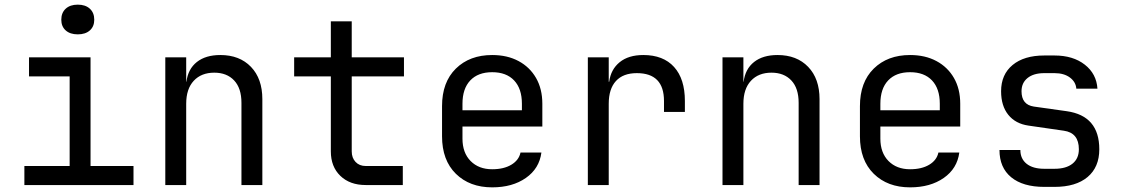

<svg xmlns="http://www.w3.org/2000/svg" viewBox="-20 -797 4840 827"><path d="M85 0V-82H280V-468H105V-550H370V-82H555V0ZM315 -649Q282 -649 263 -666Q244 -683 244 -712Q244 -742 263 -759.5Q282 -777 315 -777Q348 -777 367 -759.5Q386 -742 386 -712Q386 -683 367 -666Q348 -649 315 -649Z M692 0V-550H782V-445H783Q790 -500 828 -530Q866 -560 929 -560Q1012 -560 1061 -509Q1110 -458 1110 -370V0H1020V-354Q1020 -417 988.5 -450.5Q957 -484 903 -484Q847 -484 814.5 -449Q782 -414 782 -350V0Z M1555 0Q1487 0 1446 -39.5Q1405 -79 1405 -145V-468H1247V-550H1405V-705H1495V-550H1720V-468H1495V-145Q1495 -117 1511.5 -99.5Q1528 -82 1555 -82H1715V0Z M2100 10Q2003 10 1943.5 -48.5Q1884 -107 1884 -210V-340Q1884 -443 1943.5 -501.5Q2003 -560 2100 -560Q2165 -560 2213.5 -534Q2262 -508 2289 -461Q2316 -414 2316 -350V-252H1972V-200Q1972 -139 2007 -103.5Q2042 -68 2100 -68Q2150 -68 2182.5 -87.5Q2215 -107 2222 -140H2312Q2303 -71 2245 -30.5Q2187 10 2100 10ZM1972 -322H2228V-350Q2228 -415 2194.5 -450.5Q2161 -486 2100 -486Q2039 -486 2005.5 -450.5Q1972 -415 1972 -350Z M2512 0V-550H2602V-445H2604Q2611 -498 2649 -529Q2687 -560 2751 -560Q2837 -560 2883.5 -508.5Q2930 -457 2930 -362V-315H2840V-362Q2840 -482 2723 -482Q2664 -482 2633 -448Q2602 -414 2602 -350V0Z M3092 0V-550H3182V-445H3183Q3190 -500 3228 -530Q3266 -560 3329 -560Q3412 -560 3461 -509Q3510 -458 3510 -370V0H3420V-354Q3420 -417 3388.5 -450.5Q3357 -484 3303 -484Q3247 -484 3214.5 -449Q3182 -414 3182 -350V0Z M3900 10Q3803 10 3743.5 -48.5Q3684 -107 3684 -210V-340Q3684 -443 3743.5 -501.5Q3803 -560 3900 -560Q3965 -560 4013.5 -534Q4062 -508 4089 -461Q4116 -414 4116 -350V-252H3772V-200Q3772 -139 3807 -103.5Q3842 -68 3900 -68Q3950 -68 3982.5 -87.5Q4015 -107 4022 -140H4112Q4103 -71 4045 -30.5Q3987 10 3900 10ZM3772 -322H4028V-350Q4028 -415 3994.5 -450.5Q3961 -486 3900 -486Q3839 -486 3805.5 -450.5Q3772 -415 3772 -350Z M4478 8Q4386 8 4335.5 -33.5Q4285 -75 4285 -151H4375Q4375 -113 4402 -91.5Q4429 -70 4478 -70H4522Q4572 -70 4599.5 -92Q4627 -114 4627 -154Q4627 -225 4562 -234L4410 -256Q4354 -264 4323 -302.5Q4292 -341 4292 -404Q4292 -476 4341.5 -517Q4391 -558 4478 -558H4522Q4602 -558 4652.5 -518.5Q4703 -479 4707 -415H4616Q4614 -444 4588.5 -463Q4563 -482 4522 -482H4478Q4432 -482 4406 -461Q4380 -440 4380 -404Q4380 -346 4433 -338L4575 -318Q4715 -298 4715 -154Q4715 -77 4664.5 -34.5Q4614 8 4522 8Z"/></svg>

Font: JetBrainsMono Nerd Font Mono
Style: Regular
Weight: 400
Monospace: yes
Designer: Philipp Nurullin, Konstantin Bulenkov
Foundry: JetBrains
Version: Version 2.304; ttfautohint (v1.8.4.7-5d5b);Nerd Fonts 2.3.0